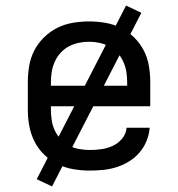

<svg xmlns="http://www.w3.org/2000/svg" viewBox="-20 -605 640 690"><path d="M302 8Q273 8 243.5 3Q214 -2 187.5 -15Q161 -28 139.5 -48.5Q118 -69 104.5 -95.5Q91 -122 85.5 -151Q80 -180 80 -210V-310Q80 -339 85 -368.5Q90 -398 103.5 -424Q117 -450 138.5 -471Q160 -492 186 -505Q212 -518 241.5 -523Q271 -528 300 -528Q329 -528 358.5 -523Q388 -518 414 -505Q440 -492 461.5 -471Q483 -450 496.5 -424Q510 -398 515 -368.5Q520 -339 520 -310V-223H163V-210Q163 -191 166 -172Q169 -153 177 -136Q185 -119 198.5 -104.5Q212 -90 228.5 -81.5Q245 -73 264 -69.5Q283 -66 302 -66Q324 -66 345 -69Q366 -72 385.5 -81Q405 -90 419 -107Q433 -124 435 -146H518Q516 -121 506.5 -98Q497 -75 481 -56.5Q465 -38 444 -25Q423 -12 399.5 -4.5Q376 3 351.5 5.5Q327 8 302 8ZM163 -297H437V-310Q437 -329 434 -347.5Q431 -366 423 -383.5Q415 -401 402.5 -415Q390 -429 373 -438Q356 -447 337.5 -451Q319 -455 300 -455Q281 -455 262.5 -451Q244 -447 227 -438Q210 -429 197.5 -415Q185 -401 177 -383.5Q169 -366 166 -347.5Q163 -329 163 -310ZM167 65 112 39 433 -585 488 -559Z"/></svg>

Font: Iosevka Fixed Extended
Style: Regular
Weight: 400
Width: 7
Monospace: yes
Designer: Belleve Invis
Foundry: Belleve Invis
Version: Version 24.1.1; ttfautohint (v1.8.4)